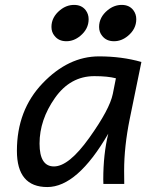

<svg xmlns="http://www.w3.org/2000/svg" viewBox="-20 -754 649 787"><path d="M201.2 -71.8Q262.2 -71.8 345.9 -189Q429.7 -306.2 442.4 -369.1L455.1 -433.1Q421.4 -441.9 366.7 -441.9Q268.1 -441.9 205.1 -352.3Q142.1 -262.7 142.1 -165.5Q142.1 -71.8 201.2 -71.8ZM173.8 12.7Q49.3 12.7 49.3 -135.7Q49.3 -302.7 154.8 -412.8Q260.3 -522.9 385.7 -522.9Q479.5 -522.9 559.6 -500L511.7 -266.1Q488.8 -153.3 488.8 -54.2Q488.8 -21 489.3 0H403.8L403.3 -18.6Q403.3 -122.1 423.8 -206.1Q296.9 12.7 173.8 12.7ZM447.3 -585Q416 -585 398.9 -606.9Q386.2 -622.1 386.2 -643.6Q386.2 -683.6 421.4 -712.4Q447.8 -733.9 479 -733.9Q509.8 -733.9 526.4 -712.4Q538.6 -696.3 538.6 -675.3Q538.6 -635.3 504.4 -606.9Q478 -585 447.3 -585ZM252 -585Q220.7 -585 203.6 -606.9Q190.9 -622.1 190.9 -643.6Q190.9 -683.6 226.1 -712.4Q252.4 -733.9 283.7 -733.9Q314.5 -733.9 331.1 -712.4Q343.3 -696.3 343.3 -675.3Q343.3 -635.3 309.1 -606.9Q282.7 -585 252 -585Z"/></svg>

Font: Cadman
Style: Italic
Weight: 400
Italic angle: -12°
Designer: Paul James MIller
Foundry: High-Logic / Made with FontCreator
Version: Version 2.114;March 28, 2021;FontCreator 13.0.0.2683 64-bit